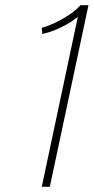

<svg xmlns="http://www.w3.org/2000/svg" viewBox="-20 -720 361 740"><path d="M141 -613 143 -589Q161 -593 179.5 -599.5Q198 -606 216.5 -615Q235 -624 251.5 -634.5Q268 -645 280 -655L141 0H172L321 -700H290Q275 -683 254.5 -668.5Q234 -654 212.5 -642.5Q191 -631 172.5 -623.5Q154 -616 141 -613Z"/></svg>

Font: Advent Pro ExtraLight
Style: Italic
Weight: 250
Italic angle: -12°
Version: Version 3.000